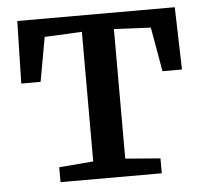

<svg xmlns="http://www.w3.org/2000/svg" viewBox="-45 -601 697 648"><g transform="rotate(-5 304.0 -277.0)"><path d="M134.5 0V-50.5L250.5 -60V-499L124 -493L97 -343H31.5L36.5 -554.5H570L576 -343H510L483.5 -493L359 -499V-60L477.5 -50.5V0Z"/></g></svg>

Font: Merriweather 20pt Medium
Style: Regular
Weight: 500
Version: Version 2.100